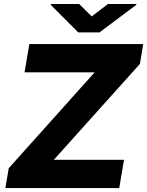

<svg xmlns="http://www.w3.org/2000/svg" viewBox="-20 -950 743 970"><path d="M7.1 0 24.1 -100.1 458.1 -584.5H104L128.2 -727.3H703.5L686.8 -627.1L252.1 -142.8H606.5L582.4 0ZM380 -929.7 443.2 -867.2 525.6 -929.7H668.7L668.3 -925.4L482.6 -786.2H375.4L236.5 -925.4L236.9 -929.7Z"/></svg>

Font: Inter UI Extra Bold
Style: Italic
Weight: 800
Italic angle: 9.39999°
Designer: Rasmus Andersson
Foundry: rsms
Version: 3.2;8d6f07862